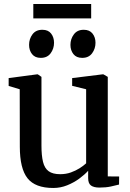

<svg xmlns="http://www.w3.org/2000/svg" viewBox="-20 -923 646 954"><path d="M474 9Q446.5 9 432.2 -1.2Q418 -11.5 418 -38V-74.5Q400.5 -55 373.5 -35.2Q346.5 -15.5 313.5 -2.2Q280.5 11 245 11Q155 11 116.8 -37.2Q78.5 -85.5 78.5 -194L78 -479.5L23 -496V-535L163 -553.5H168L186 -541V-199.5Q186 -150 193.8 -118.5Q201.5 -87 221.8 -72.2Q242 -57.5 279 -57.5Q308 -57.5 332.2 -66.2Q356.5 -75 375.8 -87.2Q395 -99.5 408 -111.5V-479.5L338.5 -496.5V-535L488.5 -553.5H494L515.5 -541V-46.5L572 -46L571.5 -6Q554.5 -1.5 530.2 3.8Q506 9 474 9ZM182 -635.5Q154 -635.5 139.2 -654.2Q124.5 -673 124.5 -700Q124.5 -729.5 141.2 -752.2Q158 -775 190 -775H191Q219.5 -775 234 -756.2Q248.5 -737.5 248.5 -710.5Q248.5 -681.5 231.8 -658.5Q215 -635.5 183 -635.5ZM388 -635.5Q359.5 -635.5 344.8 -654.2Q330 -673 330 -700Q330 -729.5 347 -752.2Q364 -775 395.5 -775H396.5Q425 -775 439.8 -756.2Q454.5 -737.5 454.5 -710.5Q454.5 -681.5 437.8 -658.5Q421 -635.5 389 -635.5ZM433 -903V-831.5H145.5V-903Z"/></svg>

Font: Merriweather 48pt Medium
Style: Regular
Weight: 500
Version: Version 2.100